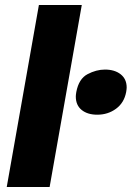

<svg xmlns="http://www.w3.org/2000/svg" viewBox="-20 -750 528 770"><path d="M308 -730H136L7 0H179ZM286 -381Q284 -369 284 -363Q284 -328 307.5 -309Q331 -290 370 -290Q413 -290 445.5 -314Q478 -338 486 -381Q488 -393 488 -399Q488 -433 464 -452Q440 -471 401 -471Q366 -471 331 -452.5Q296 -434 286 -381Z"/></svg>

Font: Geom ExtraBold
Style: Bold Italic
Weight: 800
Italic angle: -10°
Version: Version 1.102